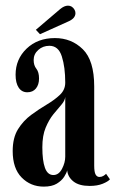

<svg xmlns="http://www.w3.org/2000/svg" viewBox="-20 -666 422 696"><path d="M138.5 10.5Q91 10.5 58.5 -22.5Q26 -55.5 26 -118.5Q26 -166.5 45.2 -197.5Q64.5 -228.5 93 -249.5Q121.5 -270.5 149.8 -287.2Q178 -304 197.2 -322.2Q216.5 -340.5 216.5 -366.5Q216.5 -422.5 204.2 -461.2Q192 -500 159 -500Q135.5 -500 118.8 -485Q102 -470 102 -448.5Q102 -429 111.8 -416.8Q121.5 -404.5 121.5 -381.5Q121.5 -359 110.2 -345.2Q99 -331.5 79 -331.5Q59 -331.5 47.8 -348.2Q36.5 -365 36.5 -395Q36.5 -451.5 76.5 -489.8Q116.5 -528 179 -528Q239 -528 280.2 -487.5Q321.5 -447 321.5 -352.5V-65.5Q321.5 -42.5 326.5 -33.5Q331.5 -24.5 340.5 -24.5Q348.5 -24.5 355 -28.5Q361.5 -32.5 364.5 -36L378.5 -16Q372 -8 352.5 0Q333 8 305 8Q267 8 246.5 -8Q226 -24 223.5 -48.5Q221.5 -39 212.5 -25Q203.5 -11 185.8 -0.2Q168 10.5 138.5 10.5ZM173.5 -31.5Q193 -31.5 204.8 -54Q216.5 -76.5 216.5 -98V-314.5Q215 -300.5 202.2 -286Q189.5 -271.5 173.5 -251.8Q157.5 -232 145.5 -203.2Q133.5 -174.5 133.5 -132Q133.5 -83.5 143 -57.5Q152.5 -31.5 173.5 -31.5ZM125 -542 110 -558 198 -633Q213 -645.5 226.5 -645.5Q241.5 -645.5 250 -631Q253.5 -625 253.5 -618.5Q253.5 -598.5 225 -587Z"/></svg>

Font: Imbue 50pt SemiBold
Style: Regular
Weight: 600
Designer: Tyler Finck
Foundry: Etcetera Type Company
Version: Version 1.102; ttfautohint (v1.8.3)